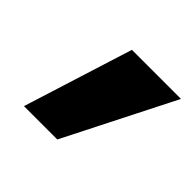

<svg xmlns="http://www.w3.org/2000/svg" viewBox="-86 -799 485 485"><g transform="rotate(45 156.5 -556.5)"><path d="M45.9 -409.7 138.2 -703.1H313.5L165 -409.7Z"/></g></svg>

Font: Schibsted Grotesk Black
Style: Italic
Weight: 900
Italic angle: -12°
Designer: Bakken & Baeck AS, Henrik Kongsvoll
Foundry: Schibsted ASA
Version: Version 1.100;gftools[0.9.25]